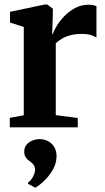

<svg xmlns="http://www.w3.org/2000/svg" viewBox="-20 -565 468 852"><path d="M23.5 0V-42L85.5 -53.5V-445.5L24.5 -465V-512.5L178.5 -545H190L214.5 -526.5V-502L211.5 -413L214.5 -414.5Q218 -427 230.8 -448.5Q243.5 -470 264.2 -492Q285 -514 312.8 -529Q340.5 -544 373.5 -544Q386 -544 394.2 -542Q402.5 -540 408 -538V-398Q400 -404 384 -409.2Q368 -414.5 343 -414.5Q316 -414.5 294.2 -409Q272.5 -403.5 256 -394Q239.5 -384.5 227.5 -373V-54L325 -41.5V0ZM231 129Q230.5 160.5 214.2 188.5Q198 216.5 176.2 237.2Q154.5 258 137.5 267.5H136L105 251L104 245.5Q117.5 236.5 126.5 219Q135.5 201.5 135.5 190Q135.5 175 129.5 166.8Q123.5 158.5 112.5 151Q102.5 144.5 95 134.2Q87.5 124 87.5 108Q87.5 88.5 98.5 76.2Q109.5 64 124.8 58.2Q140 52.5 152 52.5H155.5Q188 52.5 209.5 73.2Q231 94 231 129Z"/></svg>

Font: Merriweather 72pt
Style: Bold
Weight: 700
Version: Version 2.100